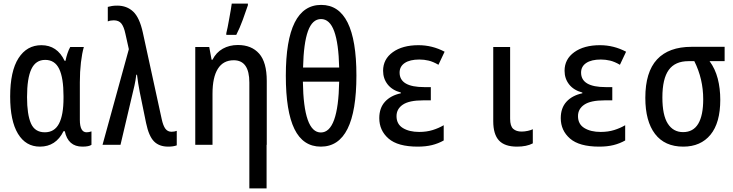

<svg xmlns="http://www.w3.org/2000/svg" viewBox="-20 -798 4040 1058"><path d="M200 10Q122 10 79 -61Q36 -132 36 -266Q36 -406 82 -477.5Q128 -549 208 -549Q295 -549 336 -463H341Q345 -484 352 -504.5Q359 -525 367 -539H442Q432 -505 426 -454Q420 -403 420 -345V-138Q420 -69 457 -69Q470 -69 484 -74V0Q470 10 434 10Q355 10 337 -75H330Q288 10 200 10ZM227 -69Q280 -69 305 -116.5Q330 -164 330 -258V-268Q330 -369 306 -418.5Q282 -468 229 -468Q177 -468 153 -417.5Q129 -367 129 -263Q129 -167 150.5 -118Q172 -69 227 -69Z M907 10Q857 10 828.5 -19Q800 -48 785 -120L750 -291Q745 -315 741.5 -339Q738 -363 735 -386H731Q729 -370 726.5 -355Q724 -340 721 -327L644 0H545L690 -527L671 -612Q663 -650 649 -668Q635 -686 607 -686Q588 -686 574 -680V-760Q585 -763 597 -765Q609 -767 626 -767Q679 -767 714 -734Q749 -701 767 -619L871 -142Q879 -105 891.5 -88.5Q904 -72 925 -72Q941 -72 954 -77V3Q935 10 907 10Z M1056 0V-539H1133L1146 -469H1151Q1171 -509 1207.5 -529.5Q1244 -550 1291 -550Q1366 -550 1408 -502.5Q1450 -455 1450 -352V0H1449V240H1354V-105V-343Q1354 -466 1268 -466Q1210 -466 1180.5 -419Q1151 -372 1151 -282V0ZM1227 -615Q1230 -626 1234.5 -648.5Q1239 -671 1243.5 -697Q1248 -723 1252 -745Q1256 -767 1257 -778H1346V-769Q1334 -733 1317.5 -688Q1301 -643 1282 -606H1227Z M1748 10Q1650 10 1602.5 -87Q1555 -184 1555 -381Q1555 -771 1750 -771Q1944 -771 1944 -382Q1944 10 1748 10ZM1849 -426Q1846 -559 1821.5 -626Q1797 -693 1749 -693Q1701 -693 1677 -626.5Q1653 -560 1650 -426ZM1748 -68Q1844 -68 1849 -348H1649Q1653 -68 1748 -68Z M2282 10Q2172 10 2121 -34.5Q2070 -79 2070 -147Q2070 -203 2101.5 -237.5Q2133 -272 2189 -284V-288Q2141 -301 2116 -333Q2091 -365 2091 -408Q2091 -472 2144.5 -510.5Q2198 -549 2286 -549Q2362 -549 2430 -513L2396 -441Q2367 -458 2342 -464Q2317 -470 2291 -470Q2239 -470 2210.5 -451Q2182 -432 2182 -398Q2182 -318 2318 -318H2354V-245H2311Q2235 -245 2200 -221.5Q2165 -198 2165 -158Q2165 -114 2200 -92.5Q2235 -71 2290 -71Q2331 -71 2364.5 -81.5Q2398 -92 2425 -108V-24Q2395 -7 2360.5 1.5Q2326 10 2282 10Z M2829 10Q2761 10 2729.5 -24Q2698 -58 2698 -130V-539H2791V-144Q2791 -103 2808 -88Q2825 -73 2854 -73Q2871 -73 2889 -77Q2907 -81 2916 -86V-8Q2882 10 2829 10Z M3282 10Q3172 10 3121 -34.5Q3070 -79 3070 -147Q3070 -203 3101.5 -237.5Q3133 -272 3189 -284V-288Q3141 -301 3116 -333Q3091 -365 3091 -408Q3091 -472 3144.5 -510.5Q3198 -549 3286 -549Q3362 -549 3430 -513L3396 -441Q3367 -458 3342 -464Q3317 -470 3291 -470Q3239 -470 3210.5 -451Q3182 -432 3182 -398Q3182 -318 3318 -318H3354V-245H3311Q3235 -245 3200 -221.5Q3165 -198 3165 -158Q3165 -114 3200 -92.5Q3235 -71 3290 -71Q3331 -71 3364.5 -81.5Q3398 -92 3425 -108V-24Q3395 -7 3360.5 1.5Q3326 10 3282 10Z M3745 10Q3643 10 3589.5 -60Q3536 -130 3536 -259Q3536 -401 3600.5 -470.5Q3665 -540 3791 -540H3973V-461H3890Q3921 -419 3935 -365Q3949 -311 3949 -248Q3949 -121 3895 -55.5Q3841 10 3745 10ZM3744 -70Q3800 -70 3827.5 -116Q3855 -162 3855 -251Q3855 -363 3806 -461H3774Q3700 -461 3665 -412.5Q3630 -364 3630 -261Q3630 -163 3660 -116.5Q3690 -70 3744 -70Z"/></svg>

Font: Noto Sans Mono ExtraCondensed Medium
Style: Regular
Weight: 500
Width: 2
Designer: Monotype Design Team
Foundry: Monotype Imaging Inc.
Version: Version 2.014